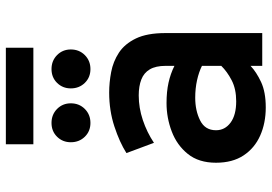

<svg xmlns="http://www.w3.org/2000/svg" viewBox="-156 -760 928 656"><g transform="rotate(-90 308.0 -432.0)"><path d="M269 12Q215.5 12 172.8 -7Q130 -26 105 -63.8Q80 -101.5 80 -158Q80 -217 110 -254.2Q140 -291.5 186.8 -309.2Q233.5 -327 284 -327Q323 -327 353.5 -320.2Q384 -313.5 411 -300V-330Q411 -364 399 -384.2Q387 -404.5 364.2 -413.2Q341.5 -422 310 -422Q267.5 -422 225.8 -408Q184 -394 148 -370L113 -464Q150 -487.5 204 -505.2Q258 -523 320 -523Q354 -523 389.8 -516.2Q425.5 -509.5 455.8 -489.8Q486 -470 504.5 -431.8Q523 -393.5 523 -331V0H411V-40Q390 -20 355.8 -4Q321.5 12 269 12ZM290 -89Q332 -89 361.8 -104.5Q391.5 -120 411 -140V-206Q390 -216.5 361.8 -222.8Q333.5 -229 302 -229Q258 -229 224.5 -212.2Q191 -195.5 191 -158Q191 -127.5 217 -108.2Q243 -89 290 -89ZM216 -587Q187.5 -587 168.8 -606.2Q150 -625.5 150 -654Q150 -682 168.8 -701Q187.5 -720 216 -720Q244.5 -720 263.8 -701Q283 -682 283 -654Q283 -625.5 263.8 -606.2Q244.5 -587 216 -587ZM400 -587Q371.5 -587 352.8 -606.2Q334 -625.5 334 -654Q334 -682 352.8 -701Q371.5 -720 400 -720Q428.5 -720 447.8 -701Q467 -682 467 -654Q467 -625.5 447.8 -606.2Q428.5 -587 400 -587ZM143 -782V-876H473V-782Z"/></g></svg>

Font: Overpass Mono Light
Style: Regular
Weight: 300
Monospace: yes
Designer: Delve Withrington, Dave Bailey
Foundry: Delve Fonts LLC
Version: Version 4.000